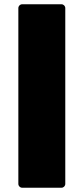

<svg xmlns="http://www.w3.org/2000/svg" viewBox="-20 -770 392 900"><path d="M268 110C278 110 286 102 286 92V-732C286 -742 278 -750 268 -750H84C74 -750 66 -742 66 -732V92C66 102 74 110 84 110Z"/></svg>

Font: LINE Seed Sans TH Heavy
Style: Regular
Weight: 900
Designer: Dalton Maag Ltd | Thai characters by Cadson Demak Co.,Ltd.
Foundry: Dalton Maag Ltd
Version: Version 1.003